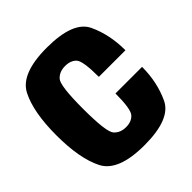

<svg xmlns="http://www.w3.org/2000/svg" viewBox="-185 -815 952 952"><g transform="rotate(-45 291.0 -338.5)"><path d="M289 4Q106 4 60.2 -86.5Q14.5 -177 14.5 -339.5Q14.5 -502 60.2 -591.5Q106 -681 288 -681Q472.5 -681 513.8 -593.8Q555 -506.5 555 -396H368.5Q368.5 -507 348 -529.8Q327.5 -552.5 288 -552.5Q247.5 -552.5 224.2 -526.5Q201 -500.5 201 -339.5Q201 -177 224.2 -150.5Q247.5 -124 288 -124Q327 -124 347.8 -147.8Q368.5 -171.5 368.5 -279.5H555Q555 -173 513.8 -84.5Q472.5 4 289 4Z"/></g></svg>

Font: Anybody ExtraBold
Style: Regular
Weight: 800
Designer: Tyler Finck
Foundry: Etcetera Type Company
Version: Version 1.010; ttfautohint (v1.8.3) -l 8 -r 50 -G 200 -x 14 